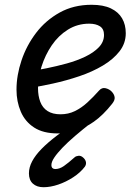

<svg xmlns="http://www.w3.org/2000/svg" viewBox="-20 -539 566 803"><path d="M221 19Q161 19 123 -5.5Q85 -30 67 -72Q49 -114 49 -164Q49 -224 70 -286.5Q91 -349 131 -401.5Q171 -454 229.5 -486.5Q288 -519 363 -519Q412 -519 443.5 -504Q475 -489 490.5 -462.5Q506 -436 506 -400Q506 -358 480 -324.5Q454 -291 410.5 -265Q367 -239 312.5 -220.5Q258 -202 201 -189.5Q144 -177 91 -169L100 -240Q133 -245 175 -253.5Q217 -262 259 -273.5Q301 -285 336.5 -302Q372 -319 393.5 -341.5Q415 -364 415 -393Q415 -418 398 -429Q381 -440 353 -440Q304 -440 264 -415Q224 -390 196.5 -349.5Q169 -309 154 -261.5Q139 -214 139 -170Q139 -138 148.5 -113Q158 -88 179 -74.5Q200 -61 233 -61Q266 -61 293.5 -74.5Q321 -88 345.5 -110.5Q370 -133 394 -160Q406 -174 422 -170Q438 -166 448 -155Q458 -144 459.5 -132Q461 -120 449 -105Q411 -57 372.5 -30Q334 -3 296 8Q258 19 221 19ZM162 244Q134 244 117.5 229Q101 214 101 186Q101 161 114.5 135.5Q128 110 154 83.5Q180 57 217.5 28.5Q255 0 302 -33L362 -31V-26Q325 3 294 29.5Q263 56 241 79Q219 102 207 120Q195 138 195 151Q195 160 199.5 164Q204 168 211 168Q229 168 247 155.5Q265 143 292 119Q297 114 308 112.5Q319 111 330 122Q338 130 339.5 139.5Q341 149 335 158Q316 183 286 202.5Q256 222 223.5 233Q191 244 162 244Z"/></svg>

Font: Playwrite US Trad
Style: Regular
Weight: 400
Designer: Veronika Burian, José Scaglione
Foundry: TypeTogether
Version: Version 1.002